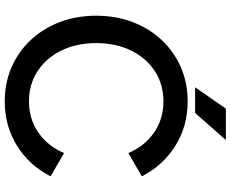

<svg xmlns="http://www.w3.org/2000/svg" viewBox="-99 -830 939 781"><g transform="rotate(90 370.5 -439.5)"><path d="M602.5 -492.2Q574.7 -558.1 519.5 -596.4Q464.4 -634.8 392.1 -634.8Q323.2 -634.8 269.8 -600.1Q216.3 -565.4 185.8 -503.7Q155.3 -441.9 155.3 -361.3Q155.3 -280.8 185.8 -219Q216.3 -157.2 269.8 -122.6Q323.2 -87.9 392.1 -87.9Q464.4 -87.9 519.5 -126.2Q574.7 -164.6 602.5 -230.5L697.3 -175.8Q653.8 -90.3 573.7 -39.8Q493.7 10.7 392.1 10.7Q317.4 10.7 253.9 -16.8Q190.4 -44.4 143.3 -94.5Q96.2 -144.5 70.1 -212.6Q43.9 -280.8 43.9 -361.3Q43.9 -441.9 70.1 -510Q96.2 -578.1 143.3 -628.2Q190.4 -678.2 253.9 -705.8Q317.4 -733.4 392.1 -733.4Q493.7 -733.4 573.7 -682.9Q653.8 -632.3 697.3 -546.9ZM439.5 -763.7H335L421.9 -888.7H549.8Z"/></g></svg>

Font: Giphurs Medium
Style: Regular
Weight: 500
Version: Version 0.920; ttfautohint (v1.8.4.7-5d5b)